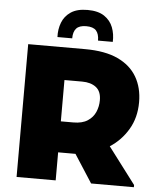

<svg xmlns="http://www.w3.org/2000/svg" viewBox="-61 -984 866 1037"><g transform="rotate(5 372.0 -466.0)"><path d="M68 0V-720H376Q485 -720 554.5 -687.5Q624 -655 658 -596.5Q692 -538 692 -460Q692 -376 654 -312Q616 -248 555 -209L704 -12V0H472L374 -152Q365 -152 356 -152H280V0ZM376 -544H280V-320H348Q396 -320 425 -339Q454 -358 467 -388Q480 -418 480 -452Q480 -500 451.5 -522Q423 -544 376 -544ZM372 -932Q429 -932 462.5 -909.5Q496 -887 510 -850.5Q524 -814 522 -772H442Q442 -808 426 -826Q410 -844 372 -844Q335 -844 318.5 -826Q302 -808 302 -772H222Q220 -814 234 -850.5Q248 -887 281.5 -909.5Q315 -932 372 -932Z"/></g></svg>

Font: Kufam Black
Style: Regular
Weight: 900
Designer: Wael Morcos, Artur Schmal
Foundry: Original Type
Version: Version 1.301; ttfautohint (v1.8.3)